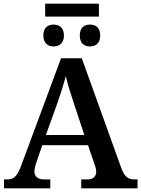

<svg xmlns="http://www.w3.org/2000/svg" viewBox="-20 -1034 775 1054"><path d="M228 -943H523V-1014H228ZM274 -779C304 -779 331 -796 331 -839C331 -884 304 -899 274 -899C244 -899 218 -884 218 -839C218 -796 244 -779 274 -779ZM474 -779C504 -779 530 -796 530 -839C530 -884 504 -899 474 -899C443 -899 418 -884 418 -839C418 -796 443 -779 474 -779ZM2 0H256V-49H222C191 -49 169 -63 169 -92C169 -106 174 -127 180 -143L212 -237H463L499 -132C504 -119 508 -105 508 -91C508 -61 486 -49 459 -49H426V0H735V-49H719C684 -49 663 -63 645 -114L429 -714H315L96 -124C73 -62 54 -49 17 -49H2ZM232 -293 295 -468C313 -520 330 -572 341 -616C352 -569 370 -512 387 -462L443 -293Z"/></svg>

Font: Noto Serif Semi
Style: Regular
Weight: 600
Designer: Monotype Design Team
Foundry: Monotype Imaging Inc.
Version: Version 1.002